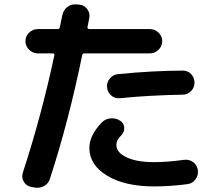

<svg xmlns="http://www.w3.org/2000/svg" viewBox="-20 -829 1040 895"><path d="M538.1 -371.1Q515.6 -369.1 498.5 -383.8Q481.4 -398.4 479 -421.4Q476.6 -444.3 491.7 -462.9Q506.8 -481.4 530.3 -483.4Q684.6 -499 832 -500Q855.5 -500 871.1 -483.4Q886.7 -466.8 886.7 -443.8Q886.7 -420.9 870.6 -404.3Q854.5 -387.7 831.1 -387.7Q671.9 -384.8 538.1 -371.1ZM838.9 -84Q862.3 -86.9 880.9 -72.8Q899.4 -58.6 902.3 -36.1Q905.3 -11.7 891.1 7.3Q877 26.4 854.5 29.3Q772.5 40 699.2 40Q561.5 40 479 -10.3Q396.5 -60.5 396.5 -139.6Q396.5 -198.2 455.1 -258.8Q471.7 -275.4 496.6 -277.3Q521.5 -279.3 541 -265.6Q557.6 -254.9 559.1 -234.9Q560.5 -214.8 546.9 -200.2Q521.5 -174.8 522.5 -153.3Q522.5 -118.2 569.8 -95.7Q617.2 -73.2 699.2 -73.2Q758.8 -73.2 838.9 -84ZM124 42Q101.6 37.1 90.3 17.1Q79.1 -2.9 86.9 -25.4Q173.8 -292 233.4 -571.3Q235.4 -580.1 226.6 -580.1H156.2Q132.8 -580.1 115.7 -597.2Q98.6 -614.3 98.6 -637.2Q98.6 -660.2 115.7 -676.8Q132.8 -693.4 156.2 -693.4H249Q256.8 -693.4 258.8 -701.2Q266.6 -739.3 270.5 -757.8Q275.4 -782.2 293.9 -796.4Q312.5 -810.5 335.9 -808.6L348.6 -807.6Q372.1 -805.7 386.2 -787.1Q400.4 -768.6 396.5 -746.1Q395.5 -738.3 392.1 -724.1Q388.7 -710 387.7 -702.1Q386.7 -699.2 389.2 -696.3Q391.6 -693.4 395.5 -693.4H678.7Q702.1 -693.4 719.2 -676.8Q736.3 -660.2 736.3 -637.2Q736.3 -614.3 719.2 -597.2Q702.1 -580.1 678.7 -580.1H374Q365.2 -580.1 363.3 -572.3Q299.8 -262.7 212.9 3.9Q206.1 27.3 184.6 38.6Q163.1 49.8 139.6 44.9Z"/></svg>

Font: Rounded Mgen+ 1m bold
Style: Bold
Weight: 700
Designer: [Source Han Sans]
Ryoko NISHIZUKA  (kana & ideographs); Paul D. Hunt (Latin, Greek & Cyrillic); Wenlong ZHANG  (bopomofo
Version: Version 1.059.20150602